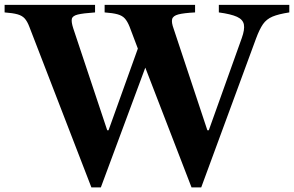

<svg xmlns="http://www.w3.org/2000/svg" viewBox="-34 -782 1244 812"><path d="M352.5 10.5 90 -669Q81.5 -691.5 70.5 -703.8Q59.5 -716 39.8 -721.5Q20 -727 -14.5 -729.5V-761.5H368V-729.5Q317 -726 294.8 -720.5Q272.5 -715 269.8 -702Q267 -689 276 -661.5L419.5 -231H425L549 -576.5L514 -669Q505 -691.5 494 -703.8Q483 -716 463.2 -721.5Q443.5 -727 408.5 -729.5V-761.5H791V-729.5Q743 -727 720.2 -721Q697.5 -715 694 -701Q690.5 -687 700.5 -660L843 -231H849L988.5 -621Q1001.5 -657 997.5 -678.2Q993.5 -699.5 968.2 -711Q943 -722.5 891.5 -729.5V-761.5H1189.5V-729.5Q1144 -722.5 1118.5 -711.8Q1093 -701 1078.2 -679.8Q1063.5 -658.5 1049 -619.5L817 10.5H776L580.5 -496L392.5 10.5Z"/></svg>

Font: Libre Caslon Text SemiBold
Style: Regular
Weight: 600
Designer: Pablo Impallari, Rodrigo Fuenzalida, Katja Schimmel
Foundry: Pablo Impallari, Rodrigo Fuenzalida
Version: Version 2.000